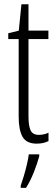

<svg xmlns="http://www.w3.org/2000/svg" viewBox="-20 -677 268 918"><path d="M165.5 -32.2Q190.9 -32.2 211.9 -42.5V-2.4Q200.2 3.4 186.3 6.6Q172.4 9.8 155.3 9.8Q106.4 9.8 87.9 -22.9Q69.3 -55.7 69.3 -119.6V-490.2H19.5V-518.1L69.8 -530.3L82.5 -656.7H116.2V-530.8H211.4V-490.2H116.2V-121.1Q116.2 -75.7 126.2 -54Q136.2 -32.2 165.5 -32.2ZM167.5 61V70.8Q157.7 106.4 141.4 147.5Q125 188.5 104.5 221.2H79.1V210.4Q85.4 192.4 93.8 164.8Q102.1 137.2 108.6 109.1Q115.2 81.1 117.7 61Z"/></svg>

Font: Open Sans Condensed Light
Style: Regular
Weight: 300
Width: 3
Designer: Monotype Design Team
Foundry: Monotype Imaging Inc.
Version: Version 3.003; ttfautohint (v1.8.4)